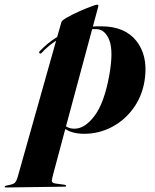

<svg xmlns="http://www.w3.org/2000/svg" viewBox="-128 -571 668 828"><path d="M51 -342.5Q46.5 -338 42.5 -341.5Q38.5 -345.5 44 -351Q61 -368.5 79.2 -383.8Q97.5 -399 118.5 -411.5L137 -476Q139 -483 160.8 -495.5Q182.5 -508 211 -520.8Q239.5 -533.5 262.8 -542.2Q286 -551 291 -551Q298 -551 295.5 -541.5L272.5 -456.5Q291.5 -458 311.5 -457.5Q410.5 -456.5 459.5 -395.2Q508.5 -334 497.5 -237.5Q489 -164.5 451 -109.5Q413 -54.5 355.8 -24Q298.5 6.5 233 6Q184.5 5.5 153.5 -14.5L102 178Q96.5 198 95.5 208Q94.5 218 111.5 220.5L149 225.5Q157 226.5 157 230Q157 234 150 234L-102 237.5Q-107.5 237.5 -107.5 234Q-107.5 231 -101.5 229.5Q-72 224.5 -64.5 217.8Q-57 211 -51 189.5L114 -395.5Q80.5 -374 51 -342.5ZM191.5 -16Q237 -15 279.2 -70.8Q321.5 -126.5 343 -245Q362 -350.5 343.5 -397.5Q325 -444.5 288 -445.5Q278.5 -446 269.5 -445.5L156.5 -26Q172.5 -16 191.5 -16Z"/></svg>

Font: Fraunces 144pt
Style: Bold Italic
Weight: 700
Italic angle: -16°
Version: Version 1.000;[b76b70a41]